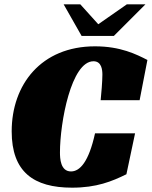

<svg xmlns="http://www.w3.org/2000/svg" viewBox="-20 -859 701 887"><path d="M604 -243H419C390 -111 349 -67 308 -67C259 -67 257 -128 257 -155C257 -293 309 -576 412 -576C450 -576 453 -535 453 -514C453 -484 448 -424 445 -396H625L661 -582C610 -608 537 -645 419 -645C170 -645 34 -468 34 -252C34 -65 135 8 313 8C426 8 497 -21 564 -54ZM566 -839 434 -747 351 -839H274L357 -693H506L652 -839Z"/></svg>

Font: Racing Sans One
Style: Regular
Weight: 400
Designer: Pablo Impallari, Rodrigo Fuenzalida
Foundry: Pablo Impallari, Rodrigo Fuenzalida
Version: Version 1.001